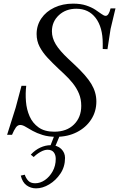

<svg xmlns="http://www.w3.org/2000/svg" viewBox="-20 -740 654 1054"><path d="M289 11Q246 11 214 1Q182 -9 159.5 -21.5Q137 -34 120.5 -44Q104 -54 91 -54Q77 -54 67 -40Q57 -26 46 0H19L66 -149L98 -269H124Q119 -227 122.5 -183Q126 -139 142.5 -101.5Q159 -64 192 -40.5Q225 -17 278 -17Q346 -17 386 -56.5Q426 -96 426 -159Q426 -196 413.5 -226Q401 -256 380 -282.5Q359 -309 333 -333L301 -363Q268 -394 241 -423Q214 -452 197.5 -483.5Q181 -515 181 -553Q181 -601 207 -639Q233 -677 278.5 -698.5Q324 -720 381 -720Q423 -720 453 -710Q483 -700 503.5 -686.5Q524 -673 537.5 -663Q551 -653 560 -653Q577 -653 587 -694H614L587 -581L570 -470L544 -471V-501Q544 -590 505.5 -641Q467 -692 399 -692Q341 -692 303 -656.5Q265 -621 265 -568Q265 -532 286 -497Q307 -462 355 -417L386 -388Q454 -325 481.5 -279Q509 -233 509 -183Q509 -128 480.5 -84Q452 -40 402 -14.5Q352 11 289 11ZM94 224 116 219Q122 238 135 252Q148 266 173 266Q201 266 226.5 248.5Q252 231 269 200.5Q286 170 286 132Q286 110 275 96Q264 82 241 82Q224 82 203 93.5Q182 105 165 122L149 109Q173 83 201.5 70Q230 57 258 57Q295 57 316 77.5Q337 98 337 127Q337 175 312 212.5Q287 250 250.5 272Q214 294 178 294Q149 294 126 277.5Q103 261 94 224ZM282 67 255 64 280 0H310Z"/></svg>

Font: Baskervville
Style: Italic
Weight: 400
Italic angle: -18°
Designer: ANRT
Foundry: ANRT
Version: Version 1.100